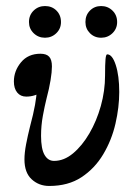

<svg xmlns="http://www.w3.org/2000/svg" viewBox="-20 -603 446 636"><path d="M143 13Q109 13 85 -9Q61 -31 61 -75Q61 -97 66.5 -125.5Q72 -154 79 -182Q91 -227 96 -255.5Q101 -284 102 -304L124 -299Q109 -292 95.5 -287.5Q82 -283 67 -283Q48 -283 37 -296.5Q26 -310 26 -333Q26 -368 49.5 -396.5Q73 -425 114 -425Q134 -425 143 -415Q152 -405 152 -383Q152 -365 147.5 -337.5Q143 -310 134 -276Q128 -252 122 -219.5Q116 -187 116 -153Q116 -110 127.5 -90Q139 -70 159 -70Q192 -70 222 -95Q252 -120 276 -161Q300 -202 314 -252Q328 -302 328 -353Q328 -390 329.5 -406.5Q331 -423 335 -423Q352 -423 363.5 -387.5Q375 -352 375 -298Q375 -248 362.5 -193.5Q350 -139 322 -92Q294 -45 250 -16Q206 13 143 13ZM129 -478Q107 -478 91.5 -493Q76 -508 76 -530Q76 -553 91.5 -568Q107 -583 129 -583Q152 -583 167 -568Q182 -553 182 -530Q182 -508 166.5 -493Q151 -478 129 -478ZM315 -478Q293 -478 278 -493Q263 -508 263 -530Q263 -553 278 -568Q293 -583 315 -583Q337 -583 352.5 -568Q368 -553 368 -530Q368 -508 352.5 -493Q337 -478 315 -478Z"/></svg>

Font: Junicode VF
Style: Italic
Weight: 400
Italic angle: -11°
Designer: Peter S. Baker
Version: Version 2.209